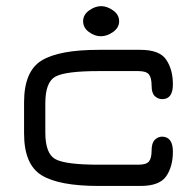

<svg xmlns="http://www.w3.org/2000/svg" viewBox="-20 -615 649 635"><path d="M374 -544.9Q374 -523.4 354 -509.3Q334 -495.1 313.5 -495.1Q293 -495.1 273.9 -509.3Q254.9 -523.4 254.9 -544.9Q254.9 -566.4 274.9 -580.6Q294.9 -594.7 314.5 -594.7Q334 -594.7 354 -580.6Q374 -566.4 374 -544.9ZM444.3 0H306.6Q174.8 0 117.2 -35.6Q59.6 -71.3 59.6 -173.8V-276.4Q59.6 -378.9 117.2 -414.6Q174.8 -450.2 306.6 -450.2H444.3Q507.8 -450.2 529.8 -417.5Q551.8 -384.8 551.8 -335.9Q551.8 -287.1 516.6 -287.1Q502.9 -287.1 492.2 -296.9Q481.4 -306.6 481.4 -332Q481.4 -357.4 472.7 -368.7Q463.9 -379.9 437.5 -379.9H306.6Q197.3 -379.9 163.6 -361.8Q129.9 -343.8 129.9 -273.4V-176.8Q129.9 -106.4 163.6 -88.4Q197.3 -70.3 306.6 -70.3H437.5Q463.9 -70.3 472.7 -81.1Q481.4 -91.8 481.4 -117.2Q481.4 -142.6 492.2 -152.8Q502.9 -163.1 516.6 -163.1Q551.8 -162.1 551.8 -113.3Q551.8 -64.5 529.8 -32.2Q507.8 0 444.3 0Z"/></svg>

Font: Jura
Style: DemiBold
Weight: 600
Version: Version 2.5